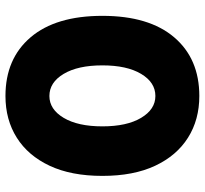

<svg xmlns="http://www.w3.org/2000/svg" viewBox="-44 -710 768 721"><g transform="rotate(-90 340.5 -350.0)"><path d="M40 -350Q40 -467 78 -548Q116 -629 183.5 -671.5Q251 -714 340 -714Q480 -714 560.5 -619.5Q641 -525 641 -350Q641 -175 560.5 -80.5Q480 14 340 14Q251 14 183.5 -28.5Q116 -71 78 -152Q40 -233 40 -350ZM226 -350Q226 -258 258 -204.5Q290 -151 340 -151Q391 -151 423 -204.5Q455 -258 455 -350Q455 -442 423 -495.5Q391 -549 340 -549Q290 -549 258 -495.5Q226 -442 226 -350Z"/></g></svg>

Font: Jost* Heavy
Style: Regular
Weight: 800
Version: Version 3.7